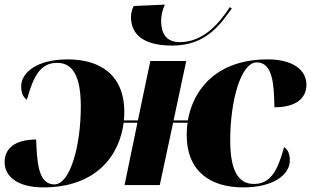

<svg xmlns="http://www.w3.org/2000/svg" viewBox="-27 -804 1351 834"><path d="M721 -606C869 -606 930 -699 980 -767L971 -773C926 -703 856 -621 754 -621C701 -621 673 -651 673 -714C673 -736 678 -760 689 -784L554 -778C546 -762 542 -747 542 -730C542 -668 579 -606 721 -606ZM161 10C394 10 493 -132 510 -271H570L514 0H667L725 -271H788C785 -254 784 -236 784 -219C784 -54 893 10 1029 10C1167 10 1232 -49 1232 -107C1232 -141 1219 -158 1207 -165C1179 -62 1148 -5 1076 -5C1011 -5 973 -57 973 -195C973 -368 1020 -533 1088 -533C1160 -533 1163 -431 1165 -338C1264 -338 1304 -381 1304 -436C1304 -499 1247 -546 1136 -546C912 -546 812 -414 789 -281H727L782 -539H626L572 -281H511C512 -293 513 -305 513 -317C513 -482 404 -546 268 -546C130 -546 65 -487 65 -429C65 -395 78 -378 90 -371C118 -474 149 -531 221 -531C286 -531 324 -479 324 -341C324 -168 277 -3 209 -3C137 -3 134 -105 130 -198C33 -198 -7 -155 -7 -100C-7 -37 50 10 161 10Z"/></svg>

Font: Noto Serif Display Black
Style: Italic
Weight: 900
Italic angle: -12°
Designer: Monotype Design Team
Foundry: Monotype Imaging Inc.
Version: Version 2.009